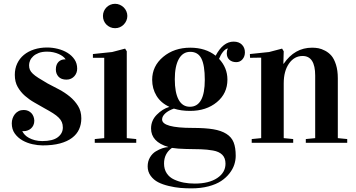

<svg xmlns="http://www.w3.org/2000/svg" viewBox="-20 -758 1887 1019"><path d="M204.6 -9.3Q260.3 -9.3 286.9 -29.8Q313.5 -50.3 313.5 -81.1Q313.5 -97.2 308.3 -109.6Q303.2 -122.1 291.7 -133.5Q280.3 -145 261.5 -157Q242.7 -168.9 214.8 -184.1Q190.4 -198.2 163.1 -213.6Q135.7 -229 112.5 -249.3Q89.4 -269.5 74 -296.4Q58.6 -323.2 58.6 -360.8Q58.6 -394 71.3 -420.9Q84 -447.8 106.7 -466.6Q129.4 -485.4 160.9 -495.6Q192.4 -505.9 230 -505.9Q258.3 -505.9 286.9 -498.8Q315.4 -491.7 338.4 -477.5Q361.3 -463.4 375.5 -442.4Q389.6 -421.4 389.6 -393.6Q389.6 -382.8 386 -372.6Q382.3 -362.3 375 -354Q367.7 -345.7 357.2 -340.6Q346.7 -335.4 333 -335.4Q304.7 -335.4 290.5 -351.1Q276.4 -366.7 276.4 -389.2Q276.4 -403.3 280.3 -413.3Q284.2 -423.3 290.8 -429.9Q297.4 -436.5 305.9 -439.7Q314.5 -442.9 323.2 -442.9H327.6V-443.8Q322.8 -451.7 313.5 -458.7Q304.2 -465.8 291.5 -471.4Q278.8 -477.1 263.2 -480.5Q247.6 -483.9 230 -483.9Q204.1 -483.9 186 -477.1Q168 -470.2 156.5 -459.7Q145 -449.2 139.6 -436.5Q134.3 -423.8 134.3 -412.1Q134.3 -397.9 138.7 -387.7Q143.1 -377.4 154.1 -366.9Q165 -356.4 184.3 -344.2Q203.6 -332 232.9 -314.9Q261.2 -300.3 292.7 -283.7Q324.2 -267.1 350.6 -245.4Q377 -223.6 394.3 -195.6Q411.6 -167.5 411.6 -129.9Q411.6 -98.1 399.7 -71.8Q387.7 -45.4 362.5 -26.4Q337.4 -7.3 298.6 3.2Q259.8 13.7 206.5 13.7Q181.2 13.7 152.3 7.3Q123.5 1 99.1 -12.9Q74.7 -26.9 58.6 -49.1Q42.5 -71.3 42.5 -103.5Q42.5 -117.2 46.9 -129.9Q51.3 -142.6 59.3 -152.6Q67.4 -162.6 79.1 -168.5Q90.8 -174.3 106 -174.3Q119.1 -174.3 129.4 -169.7Q139.6 -165 146.7 -157.5Q153.8 -149.9 157.7 -139.6Q161.6 -129.4 162.1 -117.7Q162.1 -104 157.2 -93.5Q152.3 -83 144.5 -76.2Q136.7 -69.3 126.7 -65.7Q116.7 -62 106.9 -62Q105 -62 102.8 -62Q100.6 -62 98.6 -62.5V-61.5Q103 -51.8 111.8 -42.5Q120.6 -33.2 134 -25.9Q147.5 -18.6 165.3 -13.9Q183.1 -9.3 204.6 -9.3Z M473.1 -451.2V-471.2L575.2 -481.9L644 -500L652.8 -485.8V-24.9L703.1 -20V0H482.9V-20L533.2 -24.9V-451.2ZM526.4 -673.3Q526.4 -687 531.5 -698.7Q536.6 -710.4 545.4 -719.2Q554.2 -728 565.9 -732.9Q577.6 -737.8 590.8 -737.8Q604 -737.8 615.7 -732.7Q627.4 -727.5 636.5 -718.8Q645.5 -710 650.6 -698.2Q655.8 -686.5 655.8 -673.3Q655.8 -660.2 650.6 -648.4Q645.5 -636.7 636.7 -627.7Q627.9 -618.7 616.2 -613.5Q604.5 -608.4 590.8 -608.4Q577.1 -608.4 565.4 -613.5Q553.7 -618.7 544.9 -627.4Q536.1 -636.2 531.2 -647.9Q526.4 -659.7 526.4 -673.3Z M763.7 125Q763.7 98.1 776.1 77.1Q788.6 56.2 807.1 45.2Q825.7 34.2 842.5 28.6Q859.4 22.9 872.6 22.9V22Q781.7 -5.4 781.7 -76.2Q781.7 -118.7 812.3 -149.4Q842.8 -180.2 877.9 -190.4V-191.4Q833.5 -211.9 810.5 -249.8Q787.6 -287.6 787.6 -334.5Q787.6 -407.2 845.9 -456.1Q904.3 -504.9 989.7 -504.9Q1070.8 -504.9 1124.5 -462.4Q1164.1 -537.1 1219.7 -537.1Q1248 -537.1 1263.9 -521Q1279.8 -504.9 1279.8 -480Q1279.8 -458 1266.8 -443.1Q1253.9 -428.2 1233.9 -428.2Q1211.4 -428.2 1197.5 -440.7Q1183.6 -453.1 1183.6 -475.1Q1183.6 -490.2 1189 -499V-501Q1176.3 -498.5 1163.8 -483.2Q1151.4 -467.8 1142.6 -445.8Q1187 -398.4 1187 -335.4Q1187 -262.2 1130.9 -215.8Q1074.7 -169.4 988.8 -169.4Q940.9 -169.4 902.8 -181.6Q873.5 -171.4 856.9 -156Q840.3 -140.6 840.3 -124Q840.3 -79.1 1002.4 -79.1Q1069.3 -79.1 1111.8 -72Q1154.3 -64.9 1181.6 -47.6Q1209 -30.3 1220 -2.4Q1231 25.4 1231 68.8Q1231 92.3 1223.4 115.7Q1215.8 139.2 1198 162.1Q1180.2 185.1 1153.8 202.6Q1127.4 220.2 1086.7 231Q1045.9 241.7 995.6 241.7Q965.3 241.7 936.8 239.3Q908.2 236.8 875.5 229Q842.8 221.2 819.1 209Q795.4 196.8 779.5 175Q763.7 153.3 763.7 125ZM850.6 109.9Q850.6 140.1 865 161.9Q879.4 183.6 904.1 194.8Q928.7 206.1 955.6 211.2Q982.4 216.3 1013.7 216.3Q1088.9 216.3 1132.8 187Q1176.8 157.7 1176.8 110.8Q1176.8 80.6 1159.7 63.5Q1142.6 46.4 1110.6 40.8Q1078.6 35.2 1045.9 34.2L967.8 32.7Q922.4 31.7 892.6 26.9L892.1 27.3Q850.6 57.1 850.6 109.9ZM907.7 -337.4Q907.7 -266.6 928 -229Q948.2 -191.4 987.8 -191.4Q1066.9 -191.4 1066.9 -334.5Q1066.9 -411.6 1048.8 -447.3Q1030.8 -482.9 989.7 -482.9Q950.2 -482.9 929 -444.8Q907.7 -406.7 907.7 -337.4Z M1306.2 -471.2 1408.2 -481.9 1477.1 -500 1485.8 -485.8 1483.9 -419.9H1485.8Q1543.9 -504.9 1636.2 -504.9Q1653.8 -504.9 1669.9 -502Q1686 -499 1705.6 -488.8Q1725.1 -478.5 1739.3 -461.9Q1753.4 -445.3 1763.2 -414.6Q1772.9 -383.8 1772.9 -342.8V-24.9L1822.8 -20V0H1603V-20L1652.8 -24.9V-356.9Q1652.8 -460.9 1585.9 -460.9Q1542 -460.9 1513.9 -420.9Q1485.8 -380.9 1485.8 -315.9V-24.9L1536.1 -20V0H1315.9V-20L1366.2 -24.9V-452.1L1307.1 -451.2Z"/></svg>

Font: Vidaloka 
Style: Regular
Weight: 400
Designer: Cyreal (www.cyreal.org)
Foundry: Cyreal (www.cyreal.org)
Version: Version 1.011